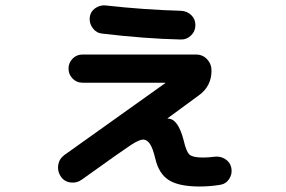

<svg xmlns="http://www.w3.org/2000/svg" viewBox="-20 -637 1040 699"><path d="M278.3 16.6Q259.8 30.3 236.8 27.3Q213.9 24.4 201.2 5.4Q188.5 -13.7 191.9 -36.1Q195.3 -58.6 213.9 -72.3L581.1 -334L582 -335Q581.1 -335.9 580.1 -335.9H280.3Q258.8 -335.9 244.1 -351.1Q229.5 -366.2 229.5 -387.2Q229.5 -408.2 244.1 -423.3Q258.8 -438.5 280.3 -438.5H693.4Q717.8 -438.5 733.9 -421.4Q750 -404.3 750 -379.9Q750 -323.2 704.1 -290L589.8 -206.1Q589.8 -205.1 590.8 -205.1H591.8Q627.9 -205.1 648.4 -127Q658.2 -84 670.4 -73.7Q682.6 -63.5 718.8 -63.5Q738.3 -63.5 760.7 -66.4Q782.2 -69.3 800.3 -57.6Q818.4 -45.9 822.3 -25.4Q826.2 -2.9 814 15.1Q801.8 33.2 780.3 36.1Q743.2 42 707 42Q631.8 42 595.2 19Q558.6 -3.9 545.9 -57.6Q536.1 -98.6 525.4 -113.8Q514.6 -128.9 501 -128.9Q487.3 -128.9 457 -109.4Q426.8 -89.8 278.3 16.6ZM364.3 -617.2Q502.9 -601.6 638.7 -597.7Q661.1 -596.7 676.3 -582Q691.4 -567.4 691.4 -545.4Q691.4 -523.4 675.3 -507.8Q659.2 -492.2 636.7 -493.2Q508.8 -496.1 352.5 -514.6Q331.1 -516.6 317.9 -534.2Q304.7 -551.8 306.6 -572.8Q308.6 -593.8 325.7 -606.4Q342.8 -619.1 364.3 -617.2Z"/></svg>

Font: Rounded Mgen+ 1mn bold
Style: Bold
Weight: 700
Designer: [Source Han Sans]
Ryoko NISHIZUKA  (kana & ideographs); Paul D. Hunt (Latin, Greek & Cyrillic); Wenlong ZHANG  (bopomofo
Version: Version 1.059.20150602